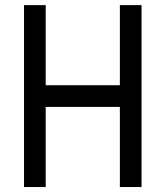

<svg xmlns="http://www.w3.org/2000/svg" viewBox="-20 -735 654 757"><path d="M160.2 2.4H74.7V-714.8H160.2V-398.9H452.6V-714.8H538.1V2.4H452.6V-313.5H160.2Z"/></svg>

Font: Proletarsk
Style: Regular
Weight: 400
Designer: Peter Wiegel, original typeface by Carl Albert Fahrenwaldt 1901
Foundry: Peter Wiegel
Version: Version 1.000 2010 initial release